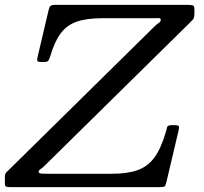

<svg xmlns="http://www.w3.org/2000/svg" viewBox="-65 -770 840 790"><path d="M-45 -18V-39Q-45 -55 -39.8 -60Q-34.5 -65 -27 -72.5L569 -659.5Q580.5 -671 588.5 -676Q596.5 -681 596.5 -689Q596.5 -696 586.5 -695.5Q576.5 -695 554 -695H355Q290.5 -695 249.8 -680.5Q209 -666 184 -631.8Q159 -597.5 141.5 -538Q138 -526.5 134.2 -520.8Q130.5 -515 117.5 -515H105Q90.5 -515 88.8 -519.5Q87 -524 89.5 -535L135 -728.5Q138 -741 142.5 -745.5Q147 -750 163 -750H709Q721.5 -750 728.2 -747.8Q735 -745.5 735 -731.5V-716.5Q735 -696.5 729.5 -690.5Q724 -684.5 714.5 -675L120 -89.5Q109 -78.5 101.5 -73.8Q94 -69 94 -63Q94 -57 104.5 -56Q115 -55 139 -55H395Q459 -55 500.8 -69.8Q542.5 -84.5 569.8 -121.2Q597 -158 616.5 -224Q620.5 -236.5 622.2 -245.8Q624 -255 641.5 -255H652.5Q670 -255 671.2 -249.8Q672.5 -244.5 669.5 -232L620 -22Q616.5 -7 613 -3.5Q609.5 0 590.5 0H-23Q-36 0 -40.5 -2.5Q-45 -5 -45 -18Z"/></svg>

Font: Besley
Style: Italic
Weight: 400
Italic angle: -13°
Designer: Owen Earl
Foundry: indestructible type*
Version: Version 4.000; ttfautohint (v1.8.4.7-5d5b)